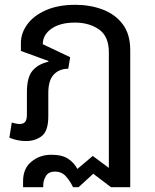

<svg xmlns="http://www.w3.org/2000/svg" viewBox="-20 -578 643 799"><path d="M76 201V176Q76 123 111 94.5Q146 66 193 66Q239 66 264 83Q289 100 302 125L366 71L459 140L433 145V-360Q433 -427 392 -455.5Q351 -484 292 -484Q230 -484 194 -458.5Q158 -433 158 -394L272 -340L264 -292Q227 -292 204 -268Q181 -244 181 -191V-94Q181 -33 154 -12Q127 9 88 9Q70 9 53 5.5Q36 2 19 -5L29 -68Q36 -66 45 -64Q54 -62 62 -62Q78 -62 85 -71.5Q92 -81 92 -101V-194Q92 -256 115 -283.5Q138 -311 181 -321L182 -324L67 -366V-399Q67 -440 93.5 -476.5Q120 -513 171 -535.5Q222 -558 293 -558Q355 -558 407 -538.5Q459 -519 490.5 -477.5Q522 -436 522 -369V201H442L368 145L307 201H284Q271 174 253.5 155Q236 136 209 136Q182 136 171 154.5Q160 173 160 192V201Z"/></svg>

Font: Noto Sans Thai
Style: Regular
Weight: 400
Designer: Monotype Design Team
Foundry: Monotype Imaging Inc.
Version: Version 2.001